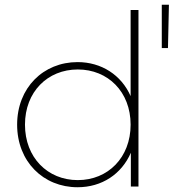

<svg xmlns="http://www.w3.org/2000/svg" viewBox="-20 -784 730 807"><path d="M660 -764V-582H686L690 -764ZM529 -380C490 -469 406 -523 306 -523C162 -523 52 -415 52 -260C52 -105 162 3 306 3C408 3 491 -52 530 -142V0H562V-742H529ZM307 -27C180 -27 85 -122 85 -260C85 -398 180 -492 307 -492C434 -492 529 -398 529 -260C529 -122 434 -27 307 -27Z"/></svg>

Font: Talent ExtraLight
Style: Regular
Weight: 200
Designer: Mike Powis
Version: Version 1.001;hotconv 1.0.109;makeotfexe 2.5.65596